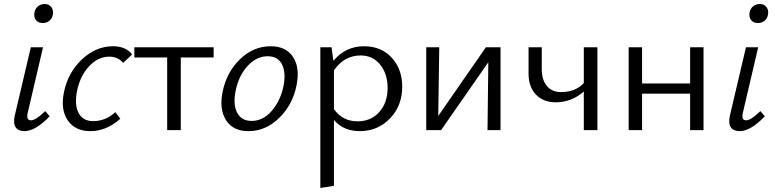

<svg xmlns="http://www.w3.org/2000/svg" viewBox="-20 -650 3871 959"><path d="M194 -535Q171 -535 159.5 -550Q148 -565 152 -587Q155 -606 169 -618Q183 -630 203 -630Q225 -630 236.5 -614.5Q248 -599 244 -577Q241 -558 227 -546.5Q213 -535 194 -535ZM102 5Q71 5 58 -14.5Q45 -34 54 -74L134 -414H195L119 -89Q109 -49 135 -49Q158 -49 206 -95L228 -69Q157 5 102 5Z M595 -336Q569 -367 526 -367Q469 -367 424.5 -318.5Q380 -270 365 -197Q351 -127 372.5 -86Q394 -45 445 -45Q508 -45 556 -90L581 -57Q512 5 431 5Q355 5 318 -49.5Q281 -104 300 -192Q320 -288 389.5 -353.5Q459 -419 544 -419Q609 -419 640 -378Z M1047 -414V-363H883V0H815V-363H651V-414Z M1221 5Q1143 5 1108.5 -50.5Q1074 -106 1092 -192Q1112 -290 1179 -354.5Q1246 -419 1332 -419Q1409 -419 1444 -365Q1479 -311 1461 -223Q1442 -127 1374.5 -61Q1307 5 1221 5ZM1237 -46Q1294 -46 1337.5 -96.5Q1381 -147 1396 -220Q1409 -286 1389 -327.5Q1369 -369 1317 -369Q1262 -369 1217.5 -321.5Q1173 -274 1157 -197Q1143 -128 1164.5 -87Q1186 -46 1237 -46Z M1798 -419Q1884 -419 1936.5 -362Q1989 -305 1989 -217Q1989 -122 1928 -58.5Q1867 5 1777 5Q1695 5 1648 -51V278L1580 289V-414H1636L1645 -346Q1706 -419 1798 -419ZM1766 -44Q1833 -44 1874.5 -90.5Q1916 -137 1916 -211Q1916 -281 1879 -327Q1842 -373 1781 -373Q1700 -373 1648 -299V-105Q1691 -44 1766 -44Z M2480 -414V0H2415L2419 -339L2183 0H2109V-414H2174L2169 -71L2407 -414Z M2896 -414H2964V0H2896V-193Q2835 -139 2755 -139Q2694 -139 2657 -177.5Q2620 -216 2620 -282V-414H2686V-305Q2686 -251 2711.5 -220.5Q2737 -190 2782 -190Q2854 -190 2896 -235Z M3427 -414H3494V0H3427V-182H3187V0H3120V-414H3187V-233H3427Z M3766 -535Q3743 -535 3731.5 -550Q3720 -565 3724 -587Q3727 -606 3741 -618Q3755 -630 3775 -630Q3797 -630 3808.5 -614.5Q3820 -599 3816 -577Q3813 -558 3799 -546.5Q3785 -535 3766 -535ZM3674 5Q3643 5 3630 -14.5Q3617 -34 3626 -74L3706 -414H3767L3691 -89Q3681 -49 3707 -49Q3730 -49 3778 -95L3800 -69Q3729 5 3674 5Z"/></svg>

Font: EauTest
Style: Italic
Weight: 400
Italic angle: -12°
Designer: Christian Thalmann (Catharsis Fonts)
Version: Version 0.001;PS 000.001;hotconv 1.0.88;makeotf.lib2.5.64775